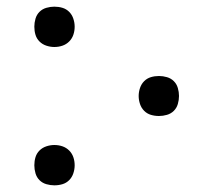

<svg xmlns="http://www.w3.org/2000/svg" viewBox="-20 -548 640 576"><path d="M143 -407Q131 -407 119 -411Q107 -415 98.5 -423.5Q90 -432 86.5 -443.5Q83 -455 83 -468Q83 -480 86.5 -492Q90 -504 98.5 -512.5Q107 -521 119 -524.5Q131 -528 143 -528Q156 -528 167.5 -524.5Q179 -521 187.5 -512.5Q196 -504 200 -492Q204 -480 204 -468Q204 -455 200 -443.5Q196 -432 187.5 -423.5Q179 -415 167.5 -411Q156 -407 143 -407ZM457 -200Q444 -200 432.5 -203.5Q421 -207 412.5 -215.5Q404 -224 400 -236Q396 -248 396 -260Q396 -272 400 -284Q404 -296 412.5 -304.5Q421 -313 432.5 -316.5Q444 -320 457 -320Q469 -320 481 -316.5Q493 -313 501.5 -304.5Q510 -296 513.5 -284Q517 -272 517 -260Q517 -248 513.5 -236Q510 -224 501.5 -215.5Q493 -207 481 -203.5Q469 -200 457 -200ZM143 8Q131 8 119 4.5Q107 1 98.5 -7.5Q90 -16 86.5 -28Q83 -40 83 -52Q83 -65 86.5 -76.5Q90 -88 98.5 -96.5Q107 -105 119 -109Q131 -113 143 -113Q156 -113 167.5 -109Q179 -105 187.5 -96.5Q196 -88 200 -76.5Q204 -65 204 -52Q204 -40 200 -28Q196 -16 187.5 -7.5Q179 1 167.5 4.5Q156 8 143 8Z"/></svg>

Font: Iosevka Light Extended
Style: Regular
Weight: 300
Width: 7
Monospace: yes
Designer: Belleve Invis
Foundry: Belleve Invis
Version: Version 32.5.0; ttfautohint (v1.8.4)